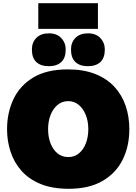

<svg xmlns="http://www.w3.org/2000/svg" viewBox="-20 -1162 851 1198"><path d="M409 16Q306 16 232.8 -14.2Q159.5 -44.5 113.5 -96.8Q67.5 -149 45.8 -215.8Q24 -282.5 24 -355Q24 -459 64.2 -543.8Q104.5 -628.5 188.2 -678.8Q272 -729 403 -729Q502.5 -729 575 -700Q647.5 -671 694.5 -619.8Q741.5 -568.5 764.2 -501Q787 -433.5 787 -356Q787 -249 745 -165Q703 -81 619 -32.5Q535 16 409 16ZM406 -182Q445 -182 473 -205.5Q501 -229 516 -268.5Q531 -308 531 -356Q531 -405.5 515 -445.2Q499 -485 470.8 -508Q442.5 -531 406 -531Q368 -531 339.8 -508Q311.5 -485 295.8 -445.2Q280 -405.5 280 -356Q280 -308 295 -268.5Q310 -229 338.2 -205.5Q366.5 -182 406 -182ZM528 -749Q478.5 -749 450.8 -774.8Q423 -800.5 423 -853Q423 -897.5 451 -925.8Q479 -954 529 -954Q578.5 -954 606.2 -924.5Q634 -895 634 -853Q634 -800.5 606.2 -774.8Q578.5 -749 528 -749ZM284 -749Q234.5 -749 206.8 -774.8Q179 -800.5 179 -853Q179 -897.5 207 -925.8Q235 -954 285 -954Q334.5 -954 362.2 -924.5Q390 -895 390 -853Q390 -800.5 362.2 -774.8Q334.5 -749 284 -749ZM219 -982V-1142H591V-982Z"/></svg>

Font: Commissioner Black
Style: Regular
Weight: 900
Designer: Kostas Bartsokas
Foundry: Kostas Bartsokas
Version: Version 1.000; ttfautohint (v1.8.3)